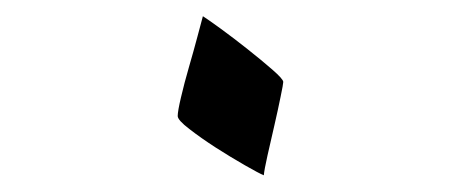

<svg xmlns="http://www.w3.org/2000/svg" viewBox="-20 -249 556 231"><path d="M320.8 -150.4Q320.8 -147.9 317.6 -132.6Q314.5 -117.2 310.1 -98.1Q305.7 -79.1 301.8 -61.8Q297.9 -44.4 297.4 -38.1Q291.5 -40.5 274.4 -50.3Q257.3 -60.1 239.5 -71.5Q221.7 -83 207.8 -93.8Q193.8 -104.5 193.8 -109.4Q193.8 -115.2 197.8 -132.1Q201.7 -148.9 207.3 -168.2Q212.9 -187.5 217.5 -204.8Q222.2 -222.2 224.1 -229.5Q229.5 -226.1 245.4 -214.6Q261.2 -203.1 277.8 -189.9Q294.4 -176.8 307.6 -165.3Q320.8 -153.8 320.8 -150.4Z"/></svg>

Font: Accordance
Style: Italic
Weight: 400
Italic angle: -11°
Version: Version 1.2 (build January 31, 2020) Miklal Software Solutio